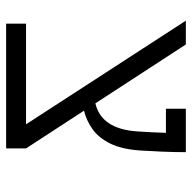

<svg xmlns="http://www.w3.org/2000/svg" viewBox="-20 -606 626 626"><g transform="rotate(90 293.0 -293.0)"><path d="M57.1 0V-64.9H385.3L47.4 -585.9H125L316.9 -291Q399.4 -310.1 408.2 -424.3Q411.6 -469.7 413.1 -521H334.5V-585.9H476.1Q476.1 -547.4 474.4 -508.1Q472.7 -468.8 470.7 -438Q466.8 -376.5 447.5 -338.4Q428.2 -300.3 399.9 -280.8Q371.6 -261.2 340.8 -253.9L463.9 -64.9V0Z"/></g></svg>

Font: CaskaydiaCove NFP Light
Style: Regular
Weight: 300
Designer: Aaron Bell
Foundry: Saja Typeworks
Version: Version 2111.001; VTT 6.35;Nerd Fonts 3.1.1